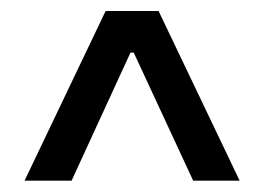

<svg xmlns="http://www.w3.org/2000/svg" viewBox="-20 -724 478 347"><path d="M24.4 -397.5 170.9 -704.1H266.6L413.1 -397.5H329.1L221.7 -628.9H215.8L109.4 -397.5Z"/></svg>

Font: Inter Display
Style: Regular
Weight: 400
Designer: Rasmus Andersson
Foundry: rsms
Version: Version 4.000;git-37864ae